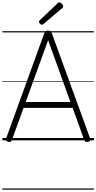

<svg xmlns="http://www.w3.org/2000/svg" viewBox="-20 -1196 820 1636"><path d="M51 13Q36 10 32 3Q28 -4 32 -16L357 -912Q361 -925 368 -930Q375 -935 390 -935Q405 -935 411.5 -930Q418 -925 422 -912L748 -16Q753 -4 748.5 3Q744 10 728 13Q714 15 707.5 10.5Q701 6 695 -10L599 -277H181L84 -10Q79 6 72.5 10.5Q66 15 51 13ZM199 -327H580L390 -854ZM337 -985Q330 -985 321 -994Q312 -1003 312 -1009Q312 -1012 312.5 -1015Q313 -1018 317 -1022L470 -1167Q475 -1171 477.5 -1173.5Q480 -1176 485 -1176Q492 -1176 499.5 -1170.5Q507 -1165 512.5 -1157Q518 -1149 518 -1143Q518 -1138 517 -1135Q516 -1132 511 -1128L351 -992Q346 -989 343 -987Q340 -985 337 -985ZM0 410H780V420H0ZM0 -20H780V0H0ZM0 -505H780V-500H0ZM0 -930H780V-920H0Z"/></svg>

Font: Playwrite DE Grund Guides
Style: Regular
Weight: 400
Designer: Veronika Burian, José Scaglione
Foundry: TypeTogether
Version: Version 1.003